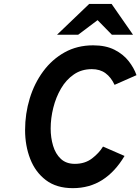

<svg xmlns="http://www.w3.org/2000/svg" viewBox="-20 -941 711 972"><path d="M348.5 11.5Q266 11.5 212.5 -29Q159 -69.5 133 -136.5Q107 -203.5 107 -282.5Q107 -365.5 130.5 -442.5Q154 -519.5 198.8 -580Q243.5 -640.5 307.2 -676Q371 -711.5 451.5 -711.5Q515.5 -711.5 559.8 -689Q604 -666.5 631.2 -631.8Q658.5 -597 671 -560.5L560 -511.5Q542 -550 514 -570.5Q486 -591 445 -591Q393 -591 354 -564.2Q315 -537.5 289 -493Q263 -448.5 249.8 -395.5Q236.5 -342.5 236.5 -290.5Q236.5 -244 248.8 -203Q261 -162 288 -136.8Q315 -111.5 359 -111.5Q410 -111.5 445.8 -138.8Q481.5 -166 501.5 -199L610.5 -151.5Q563 -71.5 498 -30Q433 11.5 348.5 11.5ZM268.5 -765 431.5 -921H545L653.5 -765H546.5L474 -839L375.5 -765Z"/></svg>

Font: Overpass
Style: Bold Italic
Weight: 700
Italic angle: -10°
Designer: Delve Withrington, Dave Bailey, Thomas Jockin
Foundry: Delve Fonts LLC
Version: Version 4.000; ttfautohint (v1.8.3)